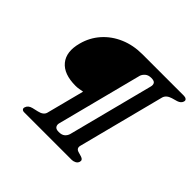

<svg xmlns="http://www.w3.org/2000/svg" viewBox="-167 -889 1078 1078"><g transform="rotate(45 372.0 -350.0)"><path d="M99 -493Q115.5 -555.5 156.8 -602Q198 -648.5 258 -674.2Q318 -700 391 -700H720.5Q731.5 -700 739 -694.2Q746.5 -688.5 743 -677Q737.5 -659.5 715 -652L682 -642.5Q648 -632 640.5 -606.5L508.5 -94Q499.5 -65.5 526 -58L553 -50Q574.5 -43 569 -25Q565 -12 552.8 -6Q540.5 0 529.5 0H152Q141 0 135.8 -5.8Q130.5 -11.5 133.5 -21Q140 -43 167.5 -50L202 -58Q238 -66 245 -90L303.5 -316Q291 -314 278 -311.5Q265 -309 250.5 -309Q157 -309 116.5 -358.2Q76 -407.5 99 -493ZM420.5 -96 551.5 -604Q556 -620 549.8 -630.8Q543.5 -641.5 520 -641.5Q497 -641.5 483.5 -629.8Q470 -618 465.5 -604L334.5 -96Q330.5 -82 337.2 -70.5Q344 -59 367 -59Q390.5 -59 403 -69.5Q415.5 -80 420.5 -96Z"/></g></svg>

Font: Fraunces 9pt S000 SemiBold
Style: Italic
Weight: 600
Italic angle: -16°
Version: Version 1.000; ttfautohint (v1.8.3)